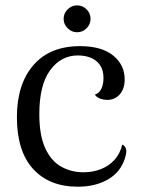

<svg xmlns="http://www.w3.org/2000/svg" viewBox="-20 -696 545 729"><path d="M275.6 12.9Q167.1 12.9 105.7 -54.5Q44.2 -122 44.2 -250.8Q44.2 -376.3 106.7 -448.5Q169.2 -520.8 283.5 -520.8Q366.1 -520.8 409.7 -485.2Q453.4 -449.6 453.4 -394.4Q453.4 -359.3 435 -338Q416.5 -316.7 386.8 -316.7Q373.8 -316.7 361.1 -321.1Q348.4 -325.5 340.1 -336.4Q357.3 -342.8 365.1 -359.7Q372.9 -376.6 372.9 -399.9Q372.9 -430.2 359.5 -449.2Q346.1 -468.2 324.2 -476.9Q302.3 -485.5 275.7 -485.5Q211.4 -485.5 170.3 -429.3Q129.3 -373.1 129.3 -263.2Q129.3 -181.6 151.9 -133Q174.5 -84.3 212.6 -63.1Q250.7 -41.9 296.6 -41.9Q332.6 -41.9 362.8 -53.7Q393 -65.4 414.5 -88.8Q436 -112.3 444.1 -147Q454 -143 458.2 -131.7Q462.5 -120.5 454.4 -95.2Q437.7 -42.2 389.9 -14.7Q342.2 12.9 275.6 12.9ZM272.7 -573.5Q252.3 -573.5 237 -588.6Q221.6 -603.7 221.6 -624.5Q221.6 -645.6 237 -660.6Q252.3 -675.6 272.7 -675.6Q293.7 -675.6 308.7 -660.6Q323.8 -645.6 323.8 -624.5Q323.8 -603.7 308.7 -588.6Q293.7 -573.5 272.7 -573.5Z"/></svg>

Font: Arima Thin
Style: Regular
Weight: 100
Designer: Joana Correia and Natanael Gama
Foundry: NDISCOVER
Version: Version 1.101;gftools[0.9.23]